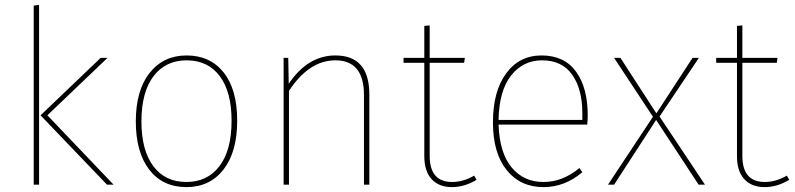

<svg xmlns="http://www.w3.org/2000/svg" viewBox="-20 -756 3255 786"><path d="M140 -736V0H118V-733ZM420 -519 174 -284 445 0H418L146 -284L392 -519Z M744 -529Q840 -529 895.5 -459.5Q951 -390 951 -262Q951 -134 895 -62Q839 10 743 10Q646 10 591 -61.5Q536 -133 536 -259Q536 -386 592.5 -457.5Q649 -529 744 -529ZM744 -509Q658 -509 608.5 -444Q559 -379 559 -259Q559 -141 607.5 -76Q656 -11 743 -11Q829 -11 878.5 -76Q928 -141 928 -262Q928 -380 879.5 -444.5Q831 -509 744 -509Z M1353 -529Q1492 -529 1492 -369V0H1470V-367Q1470 -509 1353 -509Q1245 -509 1163 -384V0H1141V-519H1160L1162 -413Q1240 -529 1353 -529Z M1921 -37 1931 -20Q1882 10 1830 10Q1777 10 1747 -22.5Q1717 -55 1717 -117V-499H1632V-519H1717V-650L1739 -652V-519H1883L1880 -499H1739V-118Q1739 -11 1831 -11Q1876 -11 1921 -37Z M2386 -284Q2386 -268 2384 -246H2021Q2025 -130 2074.5 -70.5Q2124 -11 2205 -11Q2283 -11 2352 -68L2364 -51Q2292 10 2205 10Q2110 10 2054 -60Q1998 -130 1998 -255Q1998 -382 2052 -455.5Q2106 -529 2197 -529Q2290 -529 2338 -463Q2386 -397 2386 -284ZM2364 -265V-292Q2364 -391 2322.5 -450Q2281 -509 2199 -509Q2121 -509 2072 -446.5Q2023 -384 2021 -265Z M2680 -279 2866 0H2840L2666 -265L2494 0H2469L2653 -278L2494 -519H2520L2667 -292L2815 -519H2841Z M3201 -37 3211 -20Q3162 10 3110 10Q3057 10 3027 -22.5Q2997 -55 2997 -117V-499H2912V-519H2997V-650L3019 -652V-519H3163L3160 -499H3019V-118Q3019 -11 3111 -11Q3156 -11 3201 -37Z"/></svg>

Font: FiraGO Thin
Style: Regular
Weight: 100
Designer: bBox Type
Foundry: bBox Type GmbH
Version: Version 1.001;PS 001.001;hotconv 1.0.88;makeotf.lib2.5.64775